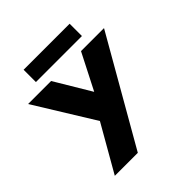

<svg xmlns="http://www.w3.org/2000/svg" viewBox="-247 -883 1324 1324"><g transform="rotate(-45 415.0 -221.0)"><path d="M560.8 -513 426.5 -250 269.2 -513H44.8L312.2 -80L117.5 260H341.8L785.2 -513ZM190 -702V-582H638.8V-702Z"/></g></svg>

Font: Hussar
Style: BdWide
Weight: 700
Foundry: Cannot Into Space Fonts
Version: Version 2.00